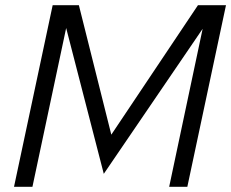

<svg xmlns="http://www.w3.org/2000/svg" viewBox="-20 -720 891 740"><path d="M380 -50 235 -612 105 0H34L183 -700H284L409 -201L743 -700H851L702 0H632L761 -609Z"/></svg>

Font: Red Hat Text
Style: Italic
Weight: 400
Italic angle: -12°
Designer: Pentagram / MCKL
Foundry: Pentagram / MCKL
Version: Version 1.005; Red Hat Text Italic